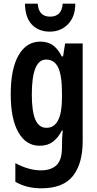

<svg xmlns="http://www.w3.org/2000/svg" viewBox="-20 -778 526 1038"><path d="M198 -553Q237 -553 264.5 -534.5Q292 -516 314 -473H321L332 -543H427V-15Q427 107 374 173.5Q321 240 204 240Q163 240 129 231.5Q95 223 63 205V104Q136 143 201 143Q256 143 285.5 115Q315 87 315 20V7Q315 -9 316 -31Q317 -53 319 -73H315Q293 -31 264.5 -10.5Q236 10 194 10Q121 10 79.5 -62.5Q38 -135 38 -268Q38 -406 80.5 -479.5Q123 -553 198 -553ZM229 -456Q152 -456 152 -267Q152 -174 171.5 -130.5Q191 -87 231 -87Q315 -87 315 -249V-276Q315 -370 294.5 -413Q274 -456 229 -456ZM387 -758Q387 -688 348 -647.5Q309 -607 249 -607Q189 -607 152.5 -645Q116 -683 115 -758H184Q189 -688 251 -688Q281 -688 298.5 -704.5Q316 -721 319 -758Z"/></svg>

Font: Noto Sans Lao ExtraCondensed SemiBold
Style: Regular
Weight: 600
Width: 2
Designer: Monotype Design Team
Foundry: Monotype Imaging Inc.
Version: Version 2.003; ttfautohint (v1.8.4.7-5d5b)